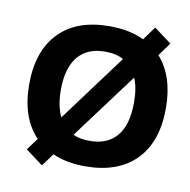

<svg xmlns="http://www.w3.org/2000/svg" viewBox="-70 -624 723 729"><g transform="rotate(10 291.5 -260.0)"><path d="M71 -15 105 -61Q37 -132 37 -260Q37 -389 105.5 -459.5Q174 -530 300 -530Q378 -530 433 -503L471 -555L538 -505L501 -454Q564 -383 564 -260Q564 -130 495 -60Q426 10 300 10Q227 10 174 -14L138 35ZM179 -157 371 -416Q343 -432 300 -432Q231 -432 195 -388Q159 -344 159 -260Q159 -199 179 -157ZM300 -88Q369 -88 405 -131.5Q441 -175 441 -260Q441 -318 425 -354L236 -100Q263 -88 300 -88Z"/></g></svg>

Font: Enso SemiBold
Style: Regular
Weight: 600
Designer: Coji Morishita
Foundry: UNDERFOREST DESIGN
Version: Version 1.000